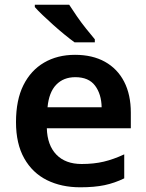

<svg xmlns="http://www.w3.org/2000/svg" viewBox="-20 -786 622 816"><path d="M299 -553Q373 -553 426 -523.5Q479 -494 507.5 -439Q536 -384 536 -307V-241H179Q181 -169 219.5 -129Q258 -89 327 -89Q379 -89 421 -99Q463 -109 508 -130V-28Q467 -8 424 1Q381 10 321 10Q241 10 179.5 -20.5Q118 -51 83 -113Q48 -175 48 -267Q48 -361 79.5 -424Q111 -487 167.5 -520Q224 -553 299 -553ZM300 -458Q250 -458 219 -426Q188 -394 182 -330H412Q411 -386 384 -422Q357 -458 300 -458ZM274 -766Q288 -744 307 -716.5Q326 -689 346.5 -663.5Q367 -638 383 -619V-606H297Q279 -619 255 -638.5Q231 -658 206.5 -680Q182 -702 161 -722Q140 -742 128 -756V-766Z"/></svg>

Font: Noto Sans Adlam Unjoined SemiBold
Style: Regular
Weight: 600
Version: Version 3.001